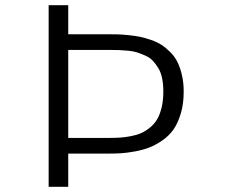

<svg xmlns="http://www.w3.org/2000/svg" viewBox="-20 -720 890 740"><path d="M394 -588Q417 -588 434 -587.5Q451 -587 476 -584.5Q501 -582 520.2 -578Q539.5 -574 562.5 -566Q585.5 -558 602.5 -547Q619.5 -536 636.5 -519Q653.5 -502 664 -480.8Q674.5 -459.5 681.2 -430.5Q688 -401.5 688 -367Q688 -320.5 677 -283.2Q666 -246 649 -221.5Q632 -197 606 -179Q580 -161 555.5 -151.5Q531 -142 499.2 -136.2Q467.5 -130.5 444.8 -129.2Q422 -128 394 -128H243V0H167.5V-700H243V-588ZM404.5 -188.5Q427 -188.5 444.5 -189.8Q462 -191 484.5 -195.2Q507 -199.5 523.5 -206.8Q540 -214 557 -227.5Q574 -241 585 -259.2Q596 -277.5 602.8 -305Q609.5 -332.5 609.5 -367Q609.5 -395.5 604.8 -418.5Q600 -441.5 590 -457.8Q580 -474 568.8 -486Q557.5 -498 540.5 -505.5Q523.5 -513 509.2 -517.8Q495 -522.5 474.2 -524.5Q453.5 -526.5 439.5 -527Q425.5 -527.5 404.5 -527.5H243V-188.5Z"/></svg>

Font: League Mono Wide Light
Style: Regular
Weight: 300
Width: 8
Designer: Tyler Finck
Foundry: The League of Moveable Type / Tyler Finck
Version: Version 2.210